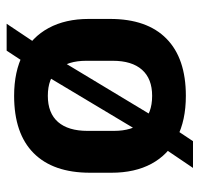

<svg xmlns="http://www.w3.org/2000/svg" viewBox="-32 -534 601 578"><g transform="rotate(90 269.0 -245.5)"><path d="M269 13Q195.5 13 143.8 -13.8Q92 -40.5 64.8 -91Q37.5 -141.5 37.5 -211.5V-276Q37.5 -387 96.8 -445.5Q156 -504 269 -504Q343 -504 394.8 -477.2Q446.5 -450.5 473.5 -400.5Q500.5 -350.5 500.5 -280V-215.5Q500.5 -104.5 441.5 -45.8Q382.5 13 269 13ZM133 35.5H52L123.5 -71.5L151.5 -109L345 -430L363.5 -462.5L405.5 -525.5H486L417 -423.5L390 -386.5L198.5 -66.5L179 -34.5ZM269 -88.5Q321 -88.5 347.8 -119.2Q374.5 -150 374.5 -208V-287.5Q374.5 -342.5 348.5 -372.5Q322.5 -402.5 269 -402.5Q217.5 -402.5 190.5 -372Q163.5 -341.5 163.5 -284V-204Q163.5 -149 189.8 -118.8Q216 -88.5 269 -88.5Z"/></g></svg>

Font: Anek Devanagari SemiBold
Style: Regular
Weight: 600
Designer: Kailash Malviya (Devanagari) & Yesha Goshar (Latin)
Foundry: Ek Type
Version: Version 1.003